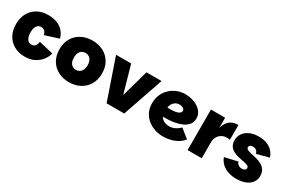

<svg xmlns="http://www.w3.org/2000/svg" viewBox="63 -1431 3371 2302"><g transform="rotate(30 1749.0 -280.5)"><path d="M308 7Q224 7 160 -28.5Q96 -64 60 -128.5Q24 -193 24 -281Q24 -367 59 -431.5Q94 -496 158 -532Q222 -568 308 -568Q344 -568 382.5 -561Q421 -554 457 -535.5Q493 -517 522.5 -482.5Q552 -448 569 -392L379 -332Q372 -364 353.5 -382.5Q335 -401 304 -401Q280 -401 262 -387.5Q244 -374 234 -347.5Q224 -321 224 -281Q224 -242 234 -214.5Q244 -187 262 -172.5Q280 -158 304 -158Q342 -158 359 -183Q376 -208 378 -239L577 -192Q566 -143 531.5 -97.5Q497 -52 441.5 -22.5Q386 7 308 7Z M919 7Q835 7 769 -27.5Q703 -62 664.5 -127Q626 -192 626 -281Q626 -370 664.5 -434.5Q703 -499 769.5 -533.5Q836 -568 920 -568Q1004 -568 1070.5 -533.5Q1137 -499 1175.5 -434.5Q1214 -370 1214 -281Q1214 -192 1175 -127Q1136 -62 1069.5 -27.5Q1003 7 919 7ZM919 -163Q944 -163 966 -175.5Q988 -188 1001.5 -214.5Q1015 -241 1015 -281Q1015 -321 1001.5 -347Q988 -373 966.5 -385.5Q945 -398 920 -398Q895 -398 873.5 -385.5Q852 -373 839 -347Q826 -321 826 -281Q826 -241 838.5 -214.5Q851 -188 872.5 -175.5Q894 -163 919 -163Z M1456 -561 1563 -185 1668 -561H1877L1684 0H1440L1247 -561Z M2222 7Q2164 7 2108.5 -11Q2053 -29 2008.5 -64.5Q1964 -100 1937.5 -153Q1911 -206 1911 -276Q1911 -340 1934 -393.5Q1957 -447 1998 -486Q2039 -525 2092.5 -546.5Q2146 -568 2207 -568Q2254 -568 2299.5 -555.5Q2345 -543 2382.5 -518.5Q2420 -494 2442 -459Q2464 -424 2464 -380Q2464 -328 2435 -293Q2406 -258 2358 -237.5Q2310 -217 2253.5 -208Q2197 -199 2143 -199Q2137 -199 2130.5 -199Q2124 -199 2118 -199.5Q2112 -200 2106 -200Q2111 -183 2128.5 -168Q2146 -153 2172 -144.5Q2198 -136 2226 -136Q2257 -136 2284 -146Q2311 -156 2333.5 -171.5Q2356 -187 2371 -204L2491 -107Q2462 -69 2418.5 -43.5Q2375 -18 2324.5 -5.5Q2274 7 2222 7ZM2139 -320Q2162 -320 2186.5 -322.5Q2211 -325 2231.5 -331.5Q2252 -338 2265 -350Q2278 -362 2278 -380Q2278 -394 2267 -404Q2256 -414 2239.5 -419.5Q2223 -425 2206 -425Q2172 -425 2147.5 -408Q2123 -391 2110.5 -367Q2098 -343 2096 -322Q2103 -321 2115.5 -320.5Q2128 -320 2139 -320Z M2561 0V-561H2757V0ZM2734 -221 2757 -420Q2774 -488 2819 -527Q2864 -566 2939 -566V-360Q2927 -363 2916 -364Q2905 -365 2894 -365Q2859 -365 2827.5 -348Q2796 -331 2776.5 -299Q2757 -267 2757 -221Z M3237 7Q3174 7 3121.5 -11Q3069 -29 3033 -63.5Q2997 -98 2980 -145L3159 -186Q3165 -161 3185 -146.5Q3205 -132 3236 -132Q3261 -132 3275 -143Q3289 -154 3289 -169Q3289 -190 3267.5 -200Q3246 -210 3211.5 -216.5Q3177 -223 3139 -231.5Q3101 -240 3066.5 -257Q3032 -274 3010.5 -305Q2989 -336 2989 -387Q2989 -436 3016 -477Q3043 -518 3095 -543Q3147 -568 3223 -568Q3287 -568 3335.5 -549Q3384 -530 3415.5 -495.5Q3447 -461 3461 -415L3293 -370Q3288 -397 3269.5 -412.5Q3251 -428 3219 -428Q3195 -428 3182.5 -418Q3170 -408 3170 -392Q3170 -372 3191.5 -361.5Q3213 -351 3247.5 -344Q3282 -337 3320.5 -327Q3359 -317 3393.5 -298.5Q3428 -280 3449.5 -247.5Q3471 -215 3471 -162Q3471 -112 3442 -73.5Q3413 -35 3360.5 -14Q3308 7 3237 7Z"/></g></svg>

Font: Parkinsans Light ExtraBold
Style: Regular
Weight: 800
Version: Version 1.000